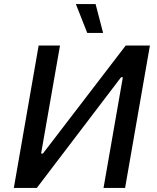

<svg xmlns="http://www.w3.org/2000/svg" viewBox="-20 -924 773 944"><path d="M48 0H161L575 -544H584L489 0H595L717 -700H598L191 -169H182L275 -700H170ZM409 -762H487L450 -904H353Z"/></svg>

Font: Fixel Display 20240404 Medium
Style: Italic
Weight: 500
Italic angle: -10°
Designer: AlfaBravo + MacPaw
Foundry: Kyrylo Tkachov, Marchela Mozhyna, Serhii Makarenko, Maria Weinstein, Zakhar Kryvoshyya
Version: Version 1.211;Glyphs 3.2 (3225)